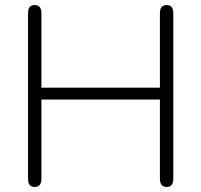

<svg xmlns="http://www.w3.org/2000/svg" viewBox="-20 -730 797 760"><path d="M91 -22V-678Q91 -710 117 -710Q144 -710 144 -678V-383H613V-678Q613 -710 640 -710Q666 -710 666 -678V-22Q666 10 640 10Q613 10 613 -22V-336H144V-22Q144 10 117 10Q91 10 91 -22Z"/></svg>

Font: Kodchasan ExtraLight
Style: Regular
Weight: 275
Version: Version 1.000; ttfautohint (v1.6)